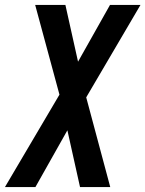

<svg xmlns="http://www.w3.org/2000/svg" viewBox="-39 -755 587 775"><path d="M-19 0 201 -373 103 -735H225L276 -506L405 -735H528L309 -362L406 0H284L233 -229L104 0Z"/></svg>

Font: Iosevka SS04 Oblique
Style: Bold
Weight: 700
Italic angle: -9°
Monospace: yes
Designer: Belleve Invis
Foundry: Belleve Invis
Version: Version 19.0.0; ttfautohint (v1.8.4)